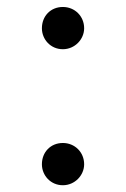

<svg xmlns="http://www.w3.org/2000/svg" viewBox="-20 -449 366 559"><path d="M102 29.3C102 61.3 127 90.3 163 90.3C198 90.3 225 61.3 225 29.3C225 -5.8 197.9 -32.7 163 -32.7C127 -32.7 102 -5.7 102 29.3ZM102 -366.7C102 -334.7 127 -305.7 163 -305.7C198 -305.7 225 -334.7 225 -366.7C225 -401.8 197.9 -428.7 163 -428.7C127 -428.7 102 -401.7 102 -366.7Z"/></svg>

Font: YuFanDanQingSong
Style: Regular
Weight: 100
Foundry: 余繁
Version: Version 1.0